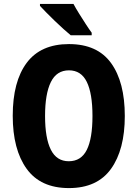

<svg xmlns="http://www.w3.org/2000/svg" viewBox="-20 -950 702 980"><path d="M617 -358Q617 -186 546.5 -88Q476 10 332 10Q187 10 116 -88.5Q45 -187 45 -359Q45 -534 116.5 -629.5Q188 -725 332 -725Q477 -725 547 -628Q617 -531 617 -358ZM210 -358Q210 -245 239.5 -186Q269 -127 331 -127Q394 -127 423 -185Q452 -243 452 -358Q452 -473 423 -532Q394 -591 332 -591Q269 -591 239.5 -531Q210 -471 210 -358ZM355 -930Q366 -909 383.5 -881Q401 -853 418.5 -826Q436 -799 448 -783V-770H341Q326 -782 304.5 -801.5Q283 -821 259.5 -843.5Q236 -866 216 -886.5Q196 -907 184 -920V-930Z"/></svg>

Font: Noto Sans Lao Condensed ExtraBold
Style: Regular
Weight: 800
Width: 3
Designer: Monotype Design Team
Foundry: Monotype Imaging Inc.
Version: Version 2.003; ttfautohint (v1.8.4.7-5d5b)